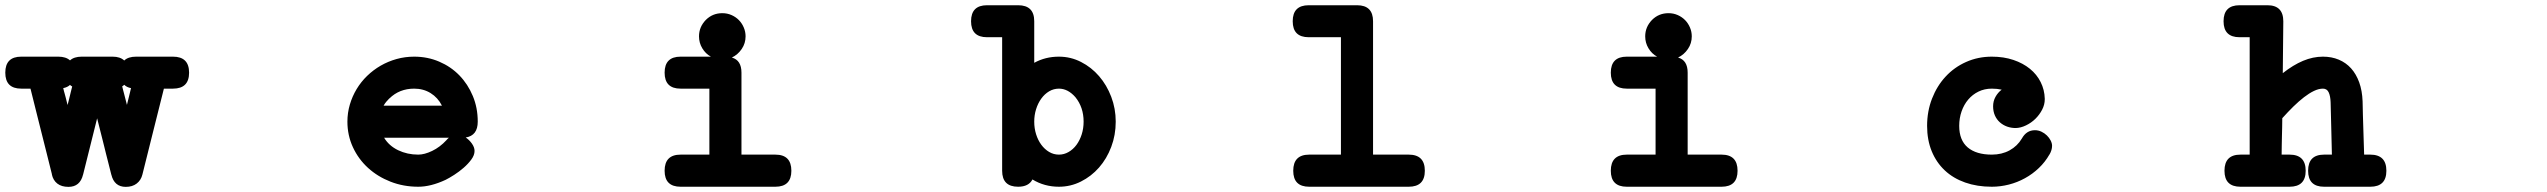

<svg xmlns="http://www.w3.org/2000/svg" viewBox="-70 -667 9723 733"><path d="M430.2 -330.6Q414.1 -333.5 404.3 -343.3Q400.4 -339.4 396.5 -337.4Q398.9 -327.1 400.1 -322.8Q401.4 -318.4 402.8 -312.7Q404.3 -307.1 406.7 -297.4Q409.2 -287.6 414.6 -266.6Q418.5 -282.2 422.4 -298.3Q426.3 -314.5 430.2 -330.6ZM205.6 -336.9Q201.2 -338.9 197.3 -342.8Q187 -333.5 171.4 -330.6Q173.3 -322.3 174.3 -318.6Q175.3 -314.9 176.8 -309.8Q178.2 -304.7 180.7 -295.2Q183.1 -285.6 188 -266.1Q190.4 -275.4 192.4 -283.2Q194.3 -291 196.3 -299.1Q198.2 -307.1 200.4 -316.2Q202.6 -325.2 205.6 -336.9ZM11.2 -328.6Q-49.8 -328.6 -49.8 -389.6Q-49.8 -450.7 11.2 -450.7H152.3Q181.6 -450.7 197.3 -436.5Q212.9 -450.7 242.2 -450.7H359.9Q388.7 -450.7 404.3 -436Q419.4 -450.7 449.7 -450.7H590.3Q651.9 -450.7 651.9 -389.6Q651.9 -328.6 590.3 -328.6H555.7Q535.2 -246.6 514.6 -164.6Q494.1 -82.5 473.6 -0.5Q468.3 21 451.9 33.7Q435.5 46.4 410.2 46.4Q366.2 46.4 355 -0.5V0Q348.1 -27.3 343.3 -46.4Q338.4 -65.4 334.7 -80.1Q331.1 -94.7 327.9 -107.7Q324.7 -120.6 321 -135.3Q317.4 -149.9 312.5 -168.9Q307.6 -188 300.8 -215.3Q287.1 -161.1 273.9 -107.4Q260.7 -53.7 247.1 0V-0.5Q235.8 46.4 191.4 46.4Q165 46.4 148.9 33.9Q132.8 21.5 127.9 -1.5L128.4 -1Q117.7 -44.9 107.4 -85Q97.2 -125 87.4 -164.6Q77.6 -204.1 67.4 -244.4Q57.1 -284.7 46.4 -328.6Z M1633.8 -131.3Q1638.2 -136.7 1643.6 -141.1H1396.5Q1415 -110.4 1450 -93.5Q1484.9 -76.7 1526.9 -76.7Q1550.3 -76.7 1579.8 -90.8Q1609.4 -105 1634.3 -131.8ZM1753.9 -202.6Q1753.9 -149.4 1708 -142.1Q1721.7 -132.8 1731.7 -118.7Q1741.7 -104.5 1741.7 -90.8Q1741.7 -74.7 1729.5 -58.1Q1717.3 -41.5 1700.2 -26.6Q1683.1 -11.7 1664.1 0.5Q1645 12.7 1631.3 19.5Q1574.7 45.9 1526.9 45.9Q1470.2 45.9 1420.9 26.6Q1371.6 7.3 1335 -26.1Q1298.3 -59.6 1277.3 -105Q1256.3 -150.4 1256.3 -202.6Q1256.3 -236.3 1265.6 -267.8Q1274.9 -299.3 1291.5 -326.9Q1308.1 -354.5 1331.5 -377.2Q1355 -399.9 1383.3 -416.3Q1411.6 -432.6 1444.1 -441.7Q1476.6 -450.7 1511.2 -450.7Q1562.5 -450.7 1606.9 -431.6Q1651.4 -412.6 1683.8 -379.2Q1716.3 -345.7 1735.1 -300.5Q1753.9 -255.4 1753.9 -202.6ZM1416.5 -291.5Q1409.7 -284.7 1404.3 -278.1Q1398.9 -271.5 1394.5 -263.7H1617.2Q1601.6 -294.4 1574 -311.5Q1546.4 -328.6 1511.2 -328.6Q1454.6 -328.6 1416.5 -291Z M2890.1 -76.7Q2951.2 -76.7 2951.2 -15.1Q2951.2 45.9 2890.1 45.9H2528.3Q2467.3 45.9 2467.3 -15.1Q2467.3 -76.7 2528.3 -76.7H2638.2V-328.6H2528.3Q2467.3 -328.6 2467.3 -389.6Q2467.3 -450.7 2528.3 -450.7H2644Q2623.5 -461.9 2611.1 -482.7Q2598.6 -503.4 2598.6 -528.3Q2598.6 -564 2624.5 -590.8Q2650.4 -616.7 2687.5 -616.7Q2706.5 -616.7 2722.9 -609.4Q2739.3 -602.1 2751 -590.1Q2762.7 -578.1 2769.5 -562Q2776.4 -545.9 2776.4 -528.3Q2776.4 -501.5 2761.7 -480Q2747.1 -458.5 2724.1 -447.3Q2760.7 -437 2760.7 -389.6V-76.7Z M3698.2 -524.9Q3637.2 -524.9 3637.2 -585.9Q3637.2 -647 3698.2 -647H3816.9Q3878.4 -647 3878.4 -585.9V-427.2Q3920.9 -450.7 3972.7 -450.7Q4017.6 -450.7 4057.1 -430.4Q4096.7 -410.2 4126 -376.2Q4155.3 -342.3 4172.4 -297.4Q4189.5 -252.4 4189.5 -202.6Q4189.5 -151.4 4172.4 -106.2Q4155.3 -61 4125.7 -27.3Q4096.2 6.3 4056.6 26.1Q4017.1 45.9 3972.7 45.9Q3917 45.9 3871.6 18.1Q3857.4 45.9 3816.9 45.9Q3755.9 45.9 3755.9 -15.1V-524.9ZM4036.1 -295.4Q4007.3 -328.6 3972.7 -328.6Q3952.6 -328.6 3935.3 -318.4Q3918 -308.1 3905.3 -290.5Q3892.6 -272.9 3885.5 -250.2Q3878.4 -227.5 3878.4 -202.6Q3878.4 -177.2 3885.5 -154.5Q3892.6 -131.8 3905.3 -114.5Q3918 -97.2 3935.3 -86.9Q3952.6 -76.7 3972.7 -76.7Q3992.2 -76.7 4009.5 -86.7Q4026.9 -96.7 4039.6 -113.8Q4052.2 -130.9 4059.6 -153.8Q4066.9 -176.8 4066.9 -202.6Q4066.9 -257.3 4035.6 -295.9Z M4926.3 -524.9Q4865.2 -524.9 4865.2 -585.9Q4865.2 -647 4926.3 -647H5110.8Q5171.9 -647 5171.9 -585.9V-76.7H5308.1Q5369.6 -76.7 5369.6 -15.1Q5369.6 45.9 5308.1 45.9H4928.2Q4867.2 45.9 4867.2 -15.1Q4867.2 -76.7 4928.2 -76.7H5049.3V-524.9Z M6502.4 -76.7Q6563.5 -76.7 6563.5 -15.1Q6563.5 45.9 6502.4 45.9H6140.6Q6079.6 45.9 6079.6 -15.1Q6079.6 -76.7 6140.6 -76.7H6250.5V-328.6H6140.6Q6079.6 -328.6 6079.6 -389.6Q6079.6 -450.7 6140.6 -450.7H6256.3Q6235.8 -461.9 6223.4 -482.7Q6210.9 -503.4 6210.9 -528.3Q6210.9 -564 6236.8 -590.8Q6262.7 -616.7 6299.8 -616.7Q6318.8 -616.7 6335.2 -609.4Q6351.6 -602.1 6363.3 -590.1Q6375 -578.1 6381.8 -562Q6388.7 -545.9 6388.7 -528.3Q6388.7 -501.5 6374 -480Q6359.4 -458.5 6336.4 -447.3Q6373 -437 6373 -389.6V-76.7Z M7648.9 -138.2Q7666.5 -169.9 7698.7 -169.9Q7711.9 -169.9 7723.6 -164.3Q7735.4 -158.7 7744.4 -149.9Q7753.4 -141.1 7758.8 -130.6Q7764.2 -120.1 7764.2 -110.4Q7764.2 -94.2 7754.4 -77.1V-77.6Q7737.8 -48.3 7713.6 -25.4Q7689.5 -2.4 7660.6 13.4Q7631.8 29.3 7599.4 37.6Q7566.9 45.9 7534.2 45.9Q7478 45.9 7432.4 29.8Q7386.7 13.7 7354.5 -16.6Q7322.3 -46.9 7304.7 -89.8Q7287.1 -132.8 7287.1 -186.5Q7287.1 -242.2 7305.9 -290.5Q7324.7 -338.9 7357.7 -374.5Q7390.6 -410.2 7436 -430.4Q7481.4 -450.7 7534.2 -450.7Q7579.6 -450.7 7616.5 -438.2Q7653.3 -425.8 7679.7 -404.3Q7706.1 -382.8 7720.7 -353.5Q7735.4 -324.2 7736.3 -290.5V-288.1Q7736.3 -267.6 7726.3 -248.3Q7716.3 -229 7700.7 -213.6Q7685.1 -198.2 7665 -188.5Q7645 -178.7 7625.5 -178.2Q7607.9 -178.2 7592.3 -183.8Q7576.7 -189.5 7564.7 -200.2Q7552.7 -210.9 7545.9 -226.3Q7539.1 -241.7 7539.1 -261.2Q7539.1 -280.8 7548.1 -297.1Q7557.1 -313.5 7571.8 -324.7Q7554.7 -328.6 7534.2 -328.6Q7506.3 -328.6 7483.4 -317.4Q7460.4 -306.2 7444.1 -286.9Q7427.7 -267.6 7418.7 -241.7Q7409.7 -215.8 7409.7 -186.5Q7409.7 -131.8 7442.1 -104.2Q7474.6 -76.7 7534.2 -76.7Q7572.3 -76.7 7602.1 -93Q7631.8 -109.4 7648.9 -138.2Z M8480 -524.9Q8418.9 -524.9 8418.9 -585.9Q8418.9 -647 8480 -647H8586.4Q8647 -647 8647 -585.4L8645 -387.7Q8684.6 -418.9 8722.4 -434.8Q8760.3 -450.7 8798.3 -450.7Q8831.5 -450.7 8858.9 -439.2Q8886.2 -427.7 8905.8 -406Q8925.3 -384.3 8936.8 -352.5Q8948.2 -320.8 8949.7 -280.3Q8950.2 -252 8950.9 -227.3Q8951.7 -202.6 8952.4 -178.7Q8953.1 -154.8 8953.9 -129.9Q8954.6 -105 8955.6 -76.7H8979Q9040.5 -76.7 9040.5 -15.1Q9040.5 45.9 8979 45.9H8802.7Q8741.7 45.9 8741.7 -15.1Q8741.7 -76.7 8802.7 -76.7H8832.5Q8831.5 -127 8830.1 -176.8Q8828.6 -226.6 8827.6 -276.9Q8826.7 -300.8 8820.1 -314.7Q8813.5 -328.6 8798.3 -328.6Q8782.2 -328.6 8763.9 -319.8Q8745.6 -311 8726.1 -295.9Q8706.5 -280.8 8685.5 -260.3Q8664.6 -239.7 8643.1 -215.8Q8643.1 -197.3 8642.6 -180.7Q8642.1 -164.1 8641.8 -147.7Q8641.6 -131.3 8641.1 -114.3Q8640.6 -97.2 8640.6 -76.7H8670.9Q8732.4 -76.7 8732.4 -15.1Q8732.4 45.9 8670.9 45.9H8483.4Q8422.4 45.9 8422.4 -15.1Q8422.4 -76.7 8483.4 -76.7H8518.6V-524.9Z"/></svg>

Font: Erica Type
Style: Bold Italic
Weight: 700
Monospace: yes
Designer: Peter Wiegel
Foundry: Peter Wiegel
Version: Version 1.000 2010 initial release